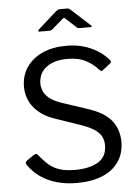

<svg xmlns="http://www.w3.org/2000/svg" viewBox="-63 -1005 766 1063"><g transform="rotate(-5 320.5 -473.5)"><path d="M498 -604Q472 -635 431 -657Q390 -679 328 -679Q253 -679 210 -646Q167 -613 167 -554Q167 -538 174.5 -517Q182 -496 205 -476Q228 -456 274 -440L419 -392Q510 -362 548 -312.5Q586 -263 586 -196Q586 -132 554 -85.5Q522 -39 463 -14.5Q404 10 321 10Q261 10 210 -4.5Q159 -19 119.5 -46.5Q80 -74 52 -115Q47 -122 48.5 -127.5Q50 -133 58 -139L94 -164Q104 -170 109.5 -170Q115 -170 119 -164Q146 -130 172 -107.5Q198 -85 232.5 -74Q267 -63 317 -63Q396 -63 445 -91.5Q494 -120 494 -186Q494 -211 484 -231.5Q474 -252 450 -269.5Q426 -287 381 -304L229 -356Q174 -375 140 -405Q106 -435 90.5 -471Q75 -507 75 -545Q75 -608 107 -654.5Q139 -701 195.5 -726.5Q252 -752 328 -752Q379 -752 421.5 -740Q464 -728 499.5 -706Q535 -684 562 -653Q566 -649 567 -644Q568 -639 562 -634L516 -598Q511 -595 508 -596.5Q505 -598 498 -604ZM394 -849 340 -899Q332 -907 329 -907Q326 -907 317 -899L259 -849Q254 -845 251 -844Q248 -843 241 -843H187Q181 -843 180.5 -846.5Q180 -850 185 -855L287 -946Q293 -951 298 -954Q303 -957 312 -957H351Q359 -957 363 -953.5Q367 -950 371 -947L472 -855Q486 -843 471 -843H412Q407 -843 402.5 -844Q398 -845 394 -849Z"/></g></svg>

Font: Libre Franklin
Style: Regular
Weight: 400
Designer: Pablo Impallari, Rodrigo Fuenzalida, Nhung Nguyen
Foundry: Impallari Type
Version: Version 3.000